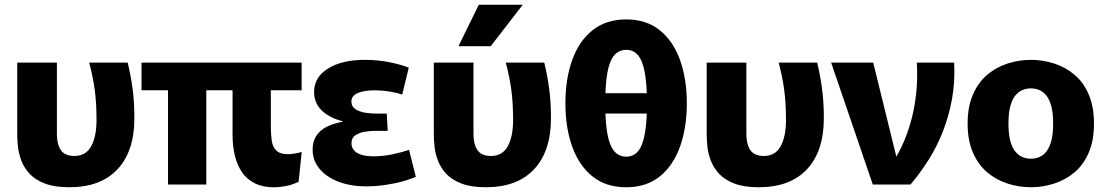

<svg xmlns="http://www.w3.org/2000/svg" viewBox="-20 -787 4716 819"><path d="M275.7 11.7Q409.3 11.7 481.2 -65Q553.2 -141.7 553.2 -283.3Q553.2 -350.8 545.7 -407.3Q538.3 -463.8 524.7 -520H360.5Q376.8 -458.7 384.3 -402.3Q391.7 -346 391.7 -275Q391.7 -204.7 369 -163.2Q346.3 -121.7 297.3 -121.7Q257 -121.7 239.8 -146.4Q222.7 -171.2 222.7 -216.7V-520H53.5V-215.5Q53.5 -192.5 56.4 -162.7Q59.3 -133 70.9 -102.3Q82.5 -71.7 106.3 -45.8Q130.2 -20 171.2 -4.2Q212.2 11.7 275.7 11.7Z M1253.8 -11.7Q1227.3 1.2 1199.2 6.6Q1171 12 1149.2 12Q1101.7 12 1067.5 -4.8Q1033.3 -21.7 1012.6 -51.9Q991.8 -82.2 981.9 -122.9Q972 -163.7 972 -210.7V-520H1135.3V-244.8Q1135.3 -212.2 1139.3 -186Q1143.3 -159.8 1159 -144.6Q1174.7 -129.3 1209 -129.3Q1220.5 -129.3 1235.5 -131.8Q1250.5 -134.3 1267 -138.8ZM860 0H696.7V-520H860ZM1266.7 -402H583.7V-520H1266.7Z M1541.3 8Q1477.2 8 1425.4 -11.3Q1373.7 -30.7 1343.6 -66.2Q1313.5 -101.8 1313.5 -149Q1313.5 -184 1329.5 -208.2Q1345.5 -232.3 1374.5 -246.7Q1403.5 -261 1441.8 -267.7V-269.7Q1381.5 -285.7 1350.7 -317.5Q1319.8 -349.3 1319.8 -394.3Q1319.8 -458 1379.3 -494.8Q1438.7 -531.7 1536 -531.7Q1591.3 -531.7 1641.4 -521.6Q1691.5 -511.5 1723.7 -498.3L1695.7 -383.8Q1672.2 -391.8 1640.6 -396.8Q1609 -401.8 1578.7 -401.8Q1532.8 -401.8 1505.9 -390Q1479 -378.2 1479 -354.3Q1479 -332.3 1496.7 -321Q1514.5 -309.7 1538.8 -306.1Q1563.2 -302.5 1582 -302.5H1629.7L1633.8 -228.7H1577Q1556.3 -228.7 1533.7 -224.6Q1511.2 -220.5 1495.2 -209.3Q1479.3 -198.2 1479.3 -176.5Q1479.3 -158.3 1490.3 -145.6Q1501.3 -132.8 1522.7 -126.5Q1544.2 -120.2 1573.8 -120.2Q1614.7 -120.2 1656.3 -129.2Q1698 -138.3 1724.8 -147.7L1753.7 -33Q1733.8 -23.5 1699.8 -13.9Q1665.8 -4.3 1624.3 1.8Q1582.8 8 1541.3 8Z M2052.7 11.7Q2186.3 11.7 2258.2 -65Q2330.2 -141.7 2330.2 -283.3Q2330.2 -350.8 2322.7 -407.3Q2315.3 -463.8 2301.7 -520H2137.5Q2153.8 -458.7 2161.3 -402.3Q2168.7 -346 2168.7 -275Q2168.7 -204.7 2146 -163.2Q2123.3 -121.7 2074.3 -121.7Q2034 -121.7 2016.8 -146.4Q1999.7 -171.2 1999.7 -216.7V-520H1830.5V-215.5Q1830.5 -192.5 1833.4 -162.7Q1836.3 -133 1847.9 -102.3Q1859.5 -71.7 1883.3 -45.8Q1907.2 -20 1948.2 -4.2Q1989.2 11.7 2052.7 11.7ZM1935.7 -590 2022.3 -766.7H2209.8L2073.2 -590Z M2651.2 11.8Q2565.3 11.8 2507.6 -34.3Q2449.8 -80.5 2420.8 -161.7Q2391.8 -242.8 2391.8 -346.2Q2391.8 -450.3 2420.8 -531.1Q2449.8 -611.8 2507.6 -658Q2565.3 -704.2 2651.2 -704.2Q2737 -704.2 2794.3 -658Q2851.7 -611.8 2880.7 -531.1Q2909.7 -450.3 2909.7 -346.2Q2909.7 -242.8 2880.7 -161.7Q2851.7 -80.5 2794.3 -34.3Q2737 11.8 2651.2 11.8ZM2651.2 -118.8Q2682.8 -118.8 2702.2 -142.6Q2721.5 -166.3 2730.6 -216.6Q2739.7 -266.8 2739.7 -346.2Q2739.7 -426.3 2730.6 -476.6Q2721.5 -526.8 2702.2 -550.6Q2682.8 -574.3 2651.2 -574.3Q2619.5 -574.3 2599.7 -550.6Q2579.8 -526.8 2570.8 -476.6Q2561.8 -426.3 2561.8 -346.2Q2561.8 -266.8 2570.8 -216.6Q2579.8 -166.3 2599.7 -142.6Q2619.5 -118.8 2651.2 -118.8ZM2511.7 -389.5H2785.2V-302.8H2511.7Z M3216.7 11.7Q3350.3 11.7 3422.2 -65Q3494.2 -141.7 3494.2 -283.3Q3494.2 -350.8 3486.7 -407.3Q3479.3 -463.8 3465.7 -520H3301.5Q3317.8 -458.7 3325.3 -402.3Q3332.7 -346 3332.7 -275Q3332.7 -204.7 3310 -163.2Q3287.3 -121.7 3238.3 -121.7Q3198 -121.7 3180.8 -146.4Q3163.7 -171.2 3163.7 -216.7V-520H2994.5V-215.5Q2994.5 -192.5 2997.4 -162.7Q3000.3 -133 3011.9 -102.3Q3023.5 -71.7 3047.3 -45.8Q3071.2 -20 3112.2 -4.2Q3153.2 11.7 3216.7 11.7Z M3525.3 -520H3704.8L3814.2 -75H3775.3Q3803.5 -114.2 3826.3 -162.4Q3849.2 -210.7 3865 -266.8Q3880.8 -323 3887.9 -386.6Q3895 -450.2 3890.7 -520H4050Q4054.2 -439 4041.1 -365.8Q4028 -292.5 4002.3 -227.1Q3976.7 -161.7 3940.8 -104.9Q3905 -48.2 3863.8 0H3703Z M4377.3 11.7Q4327.2 11.7 4279 -3.6Q4230.8 -18.8 4192.2 -51Q4153.7 -83.2 4130.6 -135.3Q4107.5 -187.3 4107.5 -260Q4107.5 -332.7 4130.6 -384.7Q4153.7 -436.8 4192.2 -469Q4230.8 -501.2 4279 -516.4Q4327.2 -531.7 4377.3 -531.7Q4427.5 -531.7 4475.7 -516.4Q4523.8 -501.2 4562.5 -469Q4601.2 -436.8 4623.8 -384.7Q4646.5 -332.7 4646.5 -260Q4646.5 -187.3 4623.8 -135.3Q4601.2 -83.2 4562.5 -51Q4523.8 -18.8 4475.7 -3.6Q4427.5 11.7 4377.3 11.7ZM4377.3 -110Q4397.5 -110 4414.9 -117.8Q4432.3 -125.7 4445.1 -142.7Q4457.8 -159.7 4465.1 -188.7Q4472.3 -217.7 4472.3 -260Q4472.3 -302.3 4465.1 -331.3Q4457.8 -360.3 4445.1 -377.3Q4432.3 -394.3 4414.9 -402.2Q4397.5 -410 4377.3 -410Q4357.2 -410 4339.8 -402.2Q4322.5 -394.3 4309.3 -377.3Q4296.2 -360.3 4288.9 -331.3Q4281.7 -302.3 4281.7 -260Q4281.7 -217.7 4288.9 -188.7Q4296.2 -159.7 4309.3 -142.7Q4322.5 -125.7 4339.8 -117.8Q4357.2 -110 4377.3 -110Z"/></svg>

Font: Murecho Thin
Style: Regular
Weight: 100
Designer: Neil Summerour
Foundry: Positype
Version: Version 1.010